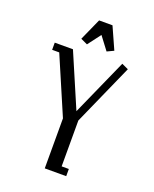

<svg xmlns="http://www.w3.org/2000/svg" viewBox="-127 -737 647 809"><g transform="rotate(20 196.0 -332.0)"><path d="M32.2 -480V-512.2H113.8L216.8 -272L330.1 -525.9L359.9 -512.2L237.8 -237.8V-32.2H270V0H173.8V-224.1L64 -480ZM131.8 -565.9 175.8 -664.1H235.8L279.8 -565.9L250 -551.8L206.1 -609.9L162.1 -551.8Z"/></g></svg>

Font: Gawaa
Style: Regular
Weight: 400
Designer: T. Christopher White
Version: Version 1.0